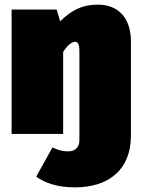

<svg xmlns="http://www.w3.org/2000/svg" viewBox="-20 -577 609 827"><path d="M402 -557C338 -557 292 -537 239 -485L224 -536H30V0H252V-353C272 -385 291 -397 304 -397C314 -397 322 -390 322 -356V27C322 58 304 75 273 75C246 75 230 69 206 58L136 184C174 211 226 230 303 230C446 230 544 156 544 7V-398C544 -500 489 -557 402 -557Z"/></svg>

Font: Fira Sans Ultra
Style: Regular
Weight: 950
Designer: Carrois Corporate & Edenspiekermann AG
Foundry: Carrois Corporate GbR & Edenspiekermann AG
Version: Version 4.203;PS 004.203;hotconv 1.0.88;makeotf.lib2.5.64775